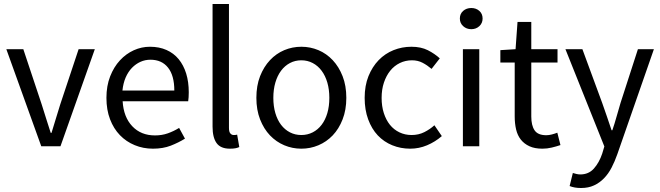

<svg xmlns="http://www.w3.org/2000/svg" viewBox="-20 -732 3305 961"><path d="M11.7 -485.8H96.7L188.5 -210Q199.7 -173.8 211.2 -137.9Q222.7 -102.1 233.9 -66.9H237.8Q248.5 -102.1 259.5 -137.9Q270.5 -173.8 281.7 -210L373.5 -485.8H454.6L282.7 0H186.5Z M512.7 -242.2Q512.7 -301.8 531.2 -349.4Q549.8 -397 580.3 -429.9Q610.8 -462.9 649.7 -480.5Q688.5 -498 730.5 -498Q776.9 -498 813.2 -481.9Q849.6 -465.8 874.3 -435.8Q898.9 -405.8 911.9 -363.8Q924.8 -321.8 924.8 -270Q924.8 -243.2 921.9 -225.1H593.8Q598.6 -146 642.1 -100.1Q685.5 -54.2 755.9 -54.2Q790.5 -54.2 820.1 -64.7Q849.6 -75.2 876.5 -91.8L905.8 -38.1Q873.5 -18.1 834.7 -2.9Q795.9 12.2 745.6 12.2Q696.8 12.2 654.3 -5.4Q611.8 -22.9 580.3 -55.4Q548.8 -87.9 530.8 -135Q512.7 -182.1 512.7 -242.2ZM852.5 -278.8Q852.5 -354 821 -393.6Q789.6 -433.1 732.9 -433.1Q706.5 -433.1 683.1 -422.6Q659.7 -412.1 640.6 -392.6Q621.6 -373 609.1 -344.5Q596.7 -315.9 592.8 -278.8Z M1043.9 -711.9H1126V-91.8Q1126 -71.8 1133.1 -64Q1140.1 -56.2 1148.9 -56.2Q1152.8 -56.2 1156.5 -56.2Q1160.2 -56.2 1167 -58.1L1177.7 3.9Q1169.9 7.8 1158.9 10Q1147.9 12.2 1130.9 12.2Q1084 12.2 1064 -15.9Q1043.9 -43.9 1043.9 -98.1Z M1263.2 -242.2Q1263.2 -303.2 1281.7 -350.6Q1300.3 -397.9 1331.3 -430.9Q1362.3 -463.9 1402.8 -481Q1443.4 -498 1488.3 -498Q1533.2 -498 1573.7 -481Q1614.3 -463.9 1645.3 -430.9Q1676.3 -397.9 1694.8 -350.6Q1713.4 -303.2 1713.4 -242.2Q1713.4 -182.1 1694.8 -134.5Q1676.3 -86.9 1645.3 -54.4Q1614.3 -22 1573.7 -4.9Q1533.2 12.2 1488.3 12.2Q1443.4 12.2 1402.8 -4.9Q1362.3 -22 1331.3 -54.4Q1300.3 -86.9 1281.7 -134.5Q1263.2 -182.1 1263.2 -242.2ZM1348.1 -242.2Q1348.1 -200.2 1358.2 -166Q1368.2 -131.8 1386.7 -107.4Q1405.3 -83 1431.2 -69.6Q1457 -56.2 1488.3 -56.2Q1519 -56.2 1545.2 -69.6Q1571.3 -83 1589.8 -107.4Q1608.4 -131.8 1618.4 -166Q1628.4 -200.2 1628.4 -242.2Q1628.4 -284.2 1618.4 -318.6Q1608.4 -353 1589.8 -377.9Q1571.3 -402.8 1545.2 -416.5Q1519 -430.2 1488.3 -430.2Q1457 -430.2 1431.2 -416.5Q1405.3 -402.8 1386.7 -377.9Q1368.2 -353 1358.2 -318.6Q1348.1 -284.2 1348.1 -242.2Z M1805.2 -242.2Q1805.2 -303.2 1824.2 -350.6Q1843.3 -397.9 1875.2 -430.9Q1907.2 -463.9 1949.7 -481Q1992.2 -498 2039.1 -498Q2087.4 -498 2121.8 -480.5Q2156.2 -462.9 2181.2 -439.9L2140.1 -387.2Q2118.2 -405.8 2094.7 -418Q2071.3 -430.2 2042 -430.2Q2009.3 -430.2 1981.2 -416.5Q1953.1 -402.8 1933.1 -377.9Q1913.1 -353 1901.6 -318.6Q1890.1 -284.2 1890.1 -242.2Q1890.1 -200.2 1901.1 -166Q1912.1 -131.8 1931.6 -107.4Q1951.2 -83 1979.2 -69.6Q2007.3 -56.2 2040 -56.2Q2075.2 -56.2 2103.8 -70.6Q2132.3 -85 2154.3 -105L2191.4 -50.8Q2158.2 -22 2117.7 -4.9Q2077.1 12.2 2033.2 12.2Q1985.4 12.2 1943.4 -4.9Q1901.4 -22 1870.8 -54.4Q1840.3 -86.9 1822.8 -134.5Q1805.2 -182.1 1805.2 -242.2Z M2338.9 -585.9Q2314.9 -585.9 2298.3 -601.1Q2281.7 -616.2 2281.7 -639.2Q2281.7 -663.1 2298.3 -677.5Q2314.9 -691.9 2338.9 -691.9Q2362.8 -691.9 2379.2 -677.5Q2395.5 -663.1 2395.5 -639.2Q2395.5 -616.2 2379.2 -601.1Q2362.8 -585.9 2338.9 -585.9ZM2296.9 -485.8H2378.9V0H2296.9Z M2556.2 -418.9H2484.4V-481L2560.5 -485.8L2570.3 -622.1H2639.2V-485.8H2770.5V-418.9H2639.2V-148.9Q2639.2 -104 2655.8 -79.6Q2672.4 -55.2 2714.4 -55.2Q2727.5 -55.2 2742.4 -59.1Q2757.3 -63 2769.5 -67.9L2785.2 -5.9Q2765.1 1 2741.7 6.6Q2718.3 12.2 2695.3 12.2Q2656.2 12.2 2629.9 0Q2603.5 -12.2 2586.9 -33.2Q2570.3 -54.2 2563.2 -84Q2556.2 -113.8 2556.2 -149.9Z M2847.2 133.8Q2855 136.2 2865 138.7Q2875 141.1 2884.3 141.1Q2926.3 141.1 2952.6 111.6Q2979 82 2994.1 37.1L3004.9 1L2810.1 -485.8H2895L2994.1 -216.8Q3004.9 -185.1 3017.6 -149.4Q3030.3 -113.8 3041 -80.1H3044.9Q3056.2 -112.8 3066.2 -148.9Q3076.2 -185.1 3085.9 -216.8L3172.9 -485.8H3252.9L3069.8 40Q3057.1 76.2 3041 107.2Q3024.9 138.2 3002.9 160.6Q2981 183.1 2953.1 196Q2925.3 209 2888.2 209Q2871.1 209 2857.2 206.5Q2843.3 204.1 2831.1 199.2Z"/></svg>

Font: Pyidaungsu ZawDecode
Style: Regular
Weight: 400
Designer: Sun Tun
Foundry: Your Own Font Foundry
Version: Version 2.50